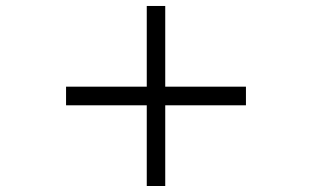

<svg xmlns="http://www.w3.org/2000/svg" viewBox="-20 -620 1040 640"><path d="M530.8 -269V0H469.2V-269H200.2V-331.1H469.2V-600.1H530.8V-331.1H799.8V-269Z"/></svg>

Font: Charis SIL Am
Style: Regular
Weight: 400
Foundry: SIL International
Version: Version 5.000